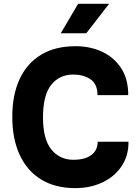

<svg xmlns="http://www.w3.org/2000/svg" viewBox="-20 -985 724 1016"><path d="M378.5 10.5Q273 10.5 198.5 -34.8Q124 -80 84.5 -164.8Q45 -249.5 45 -367Q45 -482 83.5 -565.8Q122 -649.5 196.8 -695Q271.5 -740.5 380 -740.5Q458.5 -740.5 521.8 -710.5Q585 -680.5 622 -622.8Q659 -565 658.5 -481.5H496Q495.5 -541 458.5 -565.8Q421.5 -590.5 368 -590.5Q294.5 -590.5 251 -536Q207.5 -481.5 207.5 -363.5Q207.5 -248.5 251.8 -194Q296 -139.5 368.5 -139.5Q429.5 -139.5 463 -164.5Q496.5 -189.5 497 -235H660Q660.5 -160 623 -104.8Q585.5 -49.5 521.5 -19.5Q457.5 10.5 378.5 10.5ZM301.5 -809 393.5 -965H557.5L436.5 -809Z"/></svg>

Font: Spline Sans
Style: Bold
Weight: 700
Designer: Eben Sorkin, Mirko Velimirovic
Foundry: Sorkin Type
Version: Version 1.000; ttfautohint (v1.8.3)